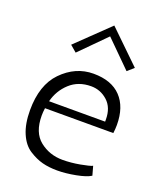

<svg xmlns="http://www.w3.org/2000/svg" viewBox="-141 -850 788 943"><g transform="rotate(20 253.0 -378.5)"><path d="M108 -224Q108 -135 159 -94.5Q210 -54 278 -54Q322 -54 368.5 -62.5Q415 -71 430 -78L443 -31Q420 -16 367.5 -6Q315 4 271.5 4Q228 4 193.5 -5Q159 -14 123 -37Q87 -60 66 -109Q45 -158 45 -229Q45 -361 113 -431Q184 -504 278 -504Q372 -504 421.5 -452Q471 -400 471 -306Q471 -286 468 -263H111Q108 -242 108 -224ZM411 -313Q411 -375 374 -408.5Q337 -442 288 -442Q221 -442 177 -401.5Q133 -361 118 -302H411Q411 -308 411 -313ZM125 -600 292 -761Q450 -607 458 -600L425 -571L291 -704L159 -571Z"/></g></svg>

Font: Antic Slab
Style: Regular
Weight: 400
Designer: Santiago Orozco
Foundry: Santiago Orozco
Version: Version 001.001